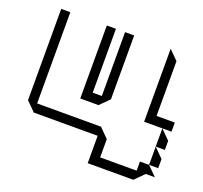

<svg xmlns="http://www.w3.org/2000/svg" viewBox="-112 -625 943 890"><g transform="rotate(20 360.0 -180.0)"><path d="M270 -135V-495H315V-180H360V-495H405V-180L360 -135ZM585 -135V-495L630 -450V-180H720V-135ZM675 -45V-135L720 -90V-45ZM675 -45 720 0V45H675ZM45 -45V-495H90V-45H405L450 0V90H630V45H675L720 90H675L630 135H405V0H90Z"/></g></svg>

Font: Rubik Iso
Style: Regular
Weight: 400
Designer: Hubert and Fischer, NaN
Foundry: Hubert and Fischer, NaN
Version: Version 2.200